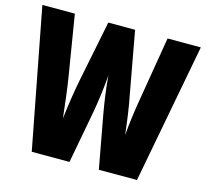

<svg xmlns="http://www.w3.org/2000/svg" viewBox="-103 -831 1016 948"><g transform="rotate(15 405.0 -357.0)"><path d="M810 -714H640L588 -402C576 -334 565 -254 561 -199C554 -263 542 -349 531 -401L474 -714H337L274 -401C265 -356 251 -271 243 -199C236 -267 225 -354 217 -403L166 -714H0L137 0H330L380 -268C391 -327 401 -408 405 -462C410 -396 420 -328 431 -267L480 0H675Z"/></g></svg>

Font: Noto Sans Lao ExtraCondensed Black
Style: Regular
Weight: 900
Width: 2
Designer: Monotype Design Team
Foundry: Monotype Imaging Inc.
Version: Version 2.003